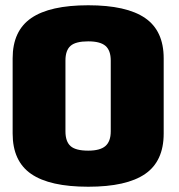

<svg xmlns="http://www.w3.org/2000/svg" viewBox="-20 -701 680 729"><path d="M315 8Q460.5 8 531 -40.5Q601.5 -89 601.5 -194V-479.5Q601.5 -584 531 -632.5Q460.5 -681 315 -681Q169.5 -681 98.8 -632.5Q28 -584 28 -479.5V-194Q28 -89 98.5 -40.5Q169 8 315 8ZM315 -129Q267.5 -129 248 -146.2Q228.5 -163.5 228.5 -202.5V-471Q228.5 -510 248 -527Q267.5 -544 315 -544Q360.5 -544 380.5 -526.8Q400.5 -509.5 400.5 -471V-202.5Q400.5 -164 380.2 -146.5Q360 -129 315 -129Z"/></svg>

Font: Anybody Thin ExtraBold
Style: Regular
Weight: 800
Version: Version 1.113;gftools[0.9.25]